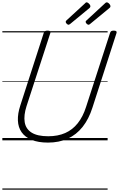

<svg xmlns="http://www.w3.org/2000/svg" viewBox="-20 -1196 1014 1636"><path d="M389 19Q305 19 249 -4.5Q193 -28 164 -69.5Q135 -111 132.5 -169Q130 -227 153 -297L353 -916Q356 -926 363 -930.5Q370 -935 386 -935Q400 -935 406.5 -930.5Q413 -926 409 -915L206 -291Q181 -213 190.5 -155Q200 -97 249.5 -66Q299 -35 391 -35Q473 -35 535.5 -62.5Q598 -90 642.5 -146Q687 -202 713 -284L918 -916Q921 -926 927.5 -930.5Q934 -935 950 -935Q979 -935 973 -915L768 -280Q737 -182 684 -115Q631 -48 557 -14.5Q483 19 389 19ZM564 -985Q557 -985 548.5 -993.5Q540 -1002 540 -1009Q540 -1011 540.5 -1014Q541 -1017 545 -1021L704 -1167Q708 -1171 710.5 -1173.5Q713 -1176 718 -1176Q724 -1176 731.5 -1170.5Q739 -1165 744.5 -1157.5Q750 -1150 750 -1143Q750 -1139 749 -1136Q748 -1133 743 -1128L578 -992Q573 -989 570 -987Q567 -985 564 -985ZM735 -985Q727 -985 718.5 -993.5Q710 -1002 710 -1009Q710 -1011 710.5 -1014Q711 -1017 716 -1021L874 -1167Q878 -1171 881.5 -1173.5Q885 -1176 889 -1176Q896 -1176 903.5 -1170.5Q911 -1165 916 -1157.5Q921 -1150 921 -1143Q921 -1139 920 -1136Q919 -1133 913 -1128L748 -992Q744 -989 741 -987Q738 -985 735 -985ZM0 410H897V420H0ZM0 -20H897V0H0ZM0 -505H897V-500H0ZM0 -930H897V-920H0Z"/></svg>

Font: Playwrite DE LA Guides
Style: Regular
Weight: 400
Designer: Veronika Burian, José Scaglione
Foundry: TypeTogether
Version: Version 1.003